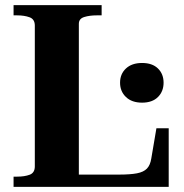

<svg xmlns="http://www.w3.org/2000/svg" viewBox="-20 -730 717 750"><path d="M377 -710H33V-670H47Q75 -670 95.5 -662.5Q116 -655 116 -630V-80Q116 -55 96 -47.5Q76 -40 47 -40H33V0H639V-229H591L571 -111Q567 -85 554 -71.5Q541 -58 515 -53Q489 -48 444 -48H288V-637Q288 -657 309 -663.5Q330 -670 358 -670H377ZM535 -329Q495 -329 472 -351Q449 -373 449 -407Q449 -441 472 -462.5Q495 -484 535 -484Q575 -484 597 -462.5Q619 -441 619 -407Q619 -373 597 -351Q575 -329 535 -329Z"/></svg>

Font: Roboto Serif 120pt Expanded SemiBold
Style: Regular
Weight: 600
Width: 7
Designer: Greg Gazdowicz
Foundry: Commercial Type
Version: Version 1.008